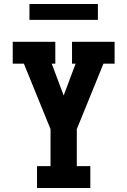

<svg xmlns="http://www.w3.org/2000/svg" viewBox="-20 -945 640 965"><path d="M166 0V-110H234V-296L100 -625H44V-735H258V-625H240L300 -465L360 -625H342V-735H556V-625H500L366 -296V-110H434V0ZM128 -845V-925H472V-845Z"/></svg>

Font: Iosevka Etoile Extrabold
Style: Regular
Weight: 800
Designer: Belleve Invis
Foundry: Belleve Invis
Version: Version 22.1.2; ttfautohint (v1.8.4)